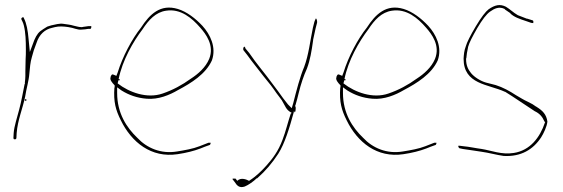

<svg xmlns="http://www.w3.org/2000/svg" viewBox="-20 -591 2264 772"><path d="M34 -37C34 -31 37 -31 38 -31C44 -31 45 -31 46 -37L47 -56C51 -108 71 -154 81 -202C86 -235 96 -266 98 -295C100 -317 102 -342 108 -361L116 -389L127 -419C138 -453 161 -473 189 -479L201 -482C217 -486 236 -485 255 -482C277 -479 292 -470 307 -472H308C316 -472 330 -474 335 -475H344C346 -476 348 -482 347 -485C347 -486 347 -487 344 -486H336C327 -484 317 -484 310 -482H307C301 -482 296 -483 292 -484L275 -488C268 -490 264 -491 257 -492L236 -495C219 -498 202 -492 186 -489L170 -484L154 -474C136 -463 128 -453 118 -430L100 -382L95 -433C92 -468 87 -497 76 -518V-519C74 -525 64 -519 66 -515V-513C68 -508 73 -501 76 -488C83 -460 84 -426 84 -392C84 -378 84 -366 83 -353C83 -334 82 -319 82 -304V-286C82 -277 81 -268 80 -260V-253H79C72 -219 66 -183 57 -150C49 -118 37 -84 35 -56ZM80 -258C80 -258 79 -258 79 -258C79 -258 80 -258 80 -258ZM80 -186H86V-192H80ZM81 -200C81 -200 81 -199 81 -199C81 -199 81 -200 81 -200ZM84 -351C84 -351 83 -351 83 -351C83 -351 84 -351 84 -351ZM186 -489C186 -489 185 -489 185 -489C185 -489 186 -489 186 -489Z M425 -281C420 -271 431 -258 441 -248V-239H440C436 -181 445 -149 466 -107C509 -19 588 45 694 29C728 24 760 16 786 6C798 1 811 -4 823 -8C824 -8 826 -10 827 -16V-17C828 -18 825 -16 826 -17H818L782 -3C757 7 723 13 692 18C627 29 570 4 532 -37C489 -78 451 -136 451 -217V-240L469 -227C498 -209 531 -197 570 -194C617 -190 662 -209 696 -229C749 -257 807 -293 832 -348C851 -401 825 -453 794 -487C766 -517 731 -544 695 -555C625 -576 582 -534 547 -480C511 -435 473 -364 453 -299L448 -286L436 -291C431 -293 429 -292 425 -283ZM453 -256 457 -271V-268H461V-273H457C472 -348 515 -423 553 -473C578 -511 606 -542 648 -548C707 -557 752 -518 785 -480C808 -454 843 -408 821 -354C807 -320 776 -293 748 -275C712 -249 675 -229 634 -215C571 -193 499 -220 454 -255ZM832 -347Z M916 127C915 128 914 129 916 131L923 140C933 156 943 166 964 159C979 153 1000 138 1012 126H1014C1049 95 1074 65 1099 27C1125 -14 1144 -77 1161 -139C1161 -139 1162 -145 1162 -145C1162 -145 1165 -139 1165 -139C1168 -142 1169 -147 1169 -155C1169 -155 1169 -162 1168 -163H1167V-167L1168 -168C1173 -185 1177 -200 1181 -217C1190 -254 1201 -286 1214 -315C1227 -349 1233 -386 1239 -429V-431L1249 -477C1251 -485 1253 -493 1255 -500C1256 -509 1252 -517 1250 -517C1248 -514 1244 -503 1244 -503L1238 -479C1227 -426 1221 -370 1203 -322C1186 -282 1172 -227 1159 -176L1153 -156L1138 -171C1124 -188 1113 -203 1099 -223L1075 -255C1046 -295 1011 -335 982 -378L967 -396C963 -413 955 -396 959 -389L974 -370C996 -339 1015 -317 1040 -284L1069 -248C1077 -238 1084 -227 1092 -216C1099 -206 1107 -197 1113 -188C1128 -163 1130 -150 1150 -139L1153 -137L1149 -134C1137 -98 1129 -63 1116 -29C1099 17 1076 47 1051 75C1033 95 1010 118 983 135L982 136H981C972 131 949 121 934 136L927 127ZM1255 -500Z M1333 -281C1328 -271 1339 -258 1349 -248V-239H1348C1344 -181 1353 -149 1374 -107C1417 -19 1496 45 1602 29C1636 24 1668 16 1694 6C1706 1 1719 -4 1731 -8C1732 -8 1734 -10 1735 -16V-17C1736 -18 1733 -16 1734 -17H1726L1690 -3C1665 7 1631 13 1600 18C1535 29 1478 4 1440 -37C1397 -78 1359 -136 1359 -217V-240L1377 -227C1406 -209 1439 -197 1478 -194C1525 -190 1570 -209 1604 -229C1657 -257 1715 -293 1740 -348C1759 -401 1733 -453 1702 -487C1674 -517 1639 -544 1603 -555C1533 -576 1490 -534 1455 -480C1419 -435 1381 -364 1361 -299L1356 -286L1344 -291C1339 -293 1337 -292 1333 -283ZM1361 -256 1365 -271V-268H1369V-273H1365C1380 -348 1423 -423 1461 -473C1486 -511 1514 -542 1556 -548C1615 -557 1660 -518 1693 -480C1716 -454 1751 -408 1729 -354C1715 -320 1684 -293 1656 -275C1620 -249 1583 -229 1542 -215C1479 -193 1407 -220 1362 -255ZM1740 -347Z M1823 -5C1822 -4 1823 2 1827 5L1841 8C1866 11 1891 16 1915 19C1945 23 1976 32 2005 36C2075 40 2124 10 2156 -39C2166 -55 2179 -82 2181 -102C2177 -131 2162 -146 2138 -161L2137 -162H2136C2127 -169 2117 -175 2102 -182C2086 -189 2071 -199 2055 -208C2029 -225 2002 -240 1973 -249L1934 -259C1913 -265 1888 -280 1874 -297C1863 -311 1854 -326 1854 -354V-356L1855 -357C1856 -369 1858 -384 1862 -401V-402C1867 -420 1879 -443 1899 -478C1919 -512 1936 -534 1950 -544C1968 -557 1987 -566 2009 -555L2010 -554V-553L2032 -538V-537C2046 -523 2068 -515 2096 -506L2116 -499H2117C2120 -499 2122 -498 2124 -498C2126 -506 2123 -509 2122 -509L2100 -516H2098C2085 -521 2074 -525 2062 -530C2043 -541 2031 -554 2014 -564C1990 -576 1970 -571 1945 -554C1933 -545 1915 -522 1893 -485C1871 -448 1857 -420 1853 -405C1846 -387 1845 -371 1844 -355C1844 -251 1943 -253 2010 -222H2011C2047 -200 2091 -169 2130 -144C2149 -135 2160 -123 2169 -103L2172 -99L2171 -98C2151 -38 2111 14 2046 24C1997 32 1955 14 1917 8C1893 5 1867 -1 1844 -3L1828 -5ZM1844 -354C1844 -354 1843 -354 1843 -354C1843 -354 1844 -354 1844 -354ZM2130 -145Z"/></svg>

Font: Stray Cat
Style: HlCn
Weight: 100
Version: Version 1.0